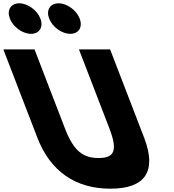

<svg xmlns="http://www.w3.org/2000/svg" viewBox="-288 -1123 1052 1158"><path d="M-171.9 -1103C-222.9 -1103 -248.1 -1062 -228.5 -1011C-208.8 -960 -152 -919 -101 -919C-50 -919 -24.8 -960 -44.5 -1011C-64.1 -1062 -120.9 -1103 -171.9 -1103ZM65.1 -1103C14.1 -1103 -11.1 -1062 8.5 -1011C28.2 -960 85 -919 136 -919C187 -919 212.2 -960 192.5 -1011C172.9 -1062 116.1 -1103 65.1 -1103ZM188.2 -825H376.2L581.1 -293C659.7 -89 587.8 15 377.8 15C167.8 15 15.7 -89 -62.9 -293L-267.8 -825H-79.8L103.9 -348C157.1 -210 214.5 -170 306.5 -170C398.5 -170 425.1 -210 371.9 -348Z"/></svg>

Font: Hussar
Style: BdOpOblFour
Weight: 700
Foundry: Cannot Into Space Fonts
Version: Version 2.00